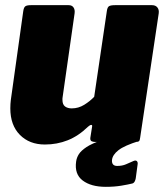

<svg xmlns="http://www.w3.org/2000/svg" viewBox="-20 -550 641 744"><path d="M154 10Q94 10 57 -27.5Q20 -65 20 -130Q20 -138 20.5 -147Q21 -156 22 -163L70 -506Q72 -521 78 -525.5Q84 -530 100 -530H246Q259 -530 265 -521Q271 -512 269 -498L223 -176Q222 -172 222 -168.5Q222 -165 222 -163Q222 -145 232 -137.5Q242 -130 258 -130Q284 -130 306.5 -144Q329 -158 345 -175L394 -507Q396 -522 402.5 -526Q409 -530 426 -530H569Q583 -530 590 -521Q597 -512 595 -498L523 -16Q522 -6 518.5 -3Q515 0 506 0H348Q340 0 334.5 -3Q329 -6 330 -16L337 -60Q338 -66 333.5 -66Q329 -66 321 -59Q284 -23 242.5 -6.5Q201 10 154 10ZM275 76Q277 61 285.5 47.5Q294 34 315 20Q336 6 377 -8L520 -4Q462 14 439 32Q416 50 414 70Q413 81 418 87Q423 93 434 93Q454 93 468.5 86.5Q483 80 497 74Q506 70 510.5 74.5Q515 79 513 89L506 141Q505 147 502 153Q499 159 493 161Q477 165 450 169.5Q423 174 390 174Q333 174 300.5 149.5Q268 125 275 76Z"/></svg>

Font: Libre Franklin Black
Style: Italic
Weight: 900
Italic angle: -8°
Designer: Pablo Impallari, Rodrigo Fuenzalida, Nhung Nguyen
Foundry: Impallari Type
Version: Version 3.000